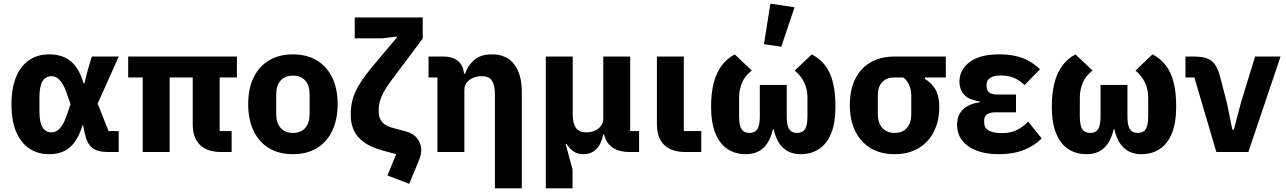

<svg xmlns="http://www.w3.org/2000/svg" viewBox="-20 -836 7072 1056"><path d="M633 -115V0H574Q516 0 487 -23Q458 -46 446 -104L437 -148H434Q418 -95 394 -59.5Q370 -24 335 -6Q300 12 251 12Q187 12 140.5 -19.5Q94 -51 68.5 -112Q43 -173 43 -262Q43 -351 68.5 -412.5Q94 -474 140.5 -505.5Q187 -537 251 -537Q300 -537 336.5 -520Q373 -503 398.5 -467.5Q424 -432 440 -377H444L462 -448L485 -525H633L517 -266L577 -115ZM264 -108Q280 -108 294.5 -117.5Q309 -127 322 -147Q335 -167 346 -199L368 -263L346 -326Q335 -358 322 -378Q309 -398 294.5 -407.5Q280 -417 264 -417Q231 -417 214 -389.5Q197 -362 197 -302V-223Q197 -163 214 -135.5Q231 -108 264 -108Z M1188 -410V-115H1254V0H1196Q1120 0 1080 -39Q1040 -78 1040 -153V-410H913V0H765V-410H685V-525H1283V-410Z M1591 12Q1514 12 1459 -21.5Q1404 -55 1374.5 -117Q1345 -179 1345 -263Q1345 -348 1374.5 -409Q1404 -470 1459 -503.5Q1514 -537 1591 -537Q1668 -537 1723 -503.5Q1778 -470 1807.5 -409Q1837 -348 1837 -263Q1837 -179 1807.5 -117Q1778 -55 1723 -21.5Q1668 12 1591 12ZM1591 -105Q1635 -105 1659 -132.5Q1683 -160 1683 -209V-316Q1683 -366 1659 -393Q1635 -420 1591 -420Q1548 -420 1523.5 -393Q1499 -366 1499 -316V-209Q1499 -160 1523.5 -132.5Q1548 -105 1591 -105Z M1931 -625V-740H2305V-624L2135 -397Q2095 -344 2079 -306Q2063 -268 2063 -235V-221Q2063 -199 2071 -181.5Q2079 -164 2096 -152Q2113 -140 2139 -133L2213 -113Q2254 -102 2275.5 -74Q2297 -46 2297 -11Q2297 2 2294 15.5Q2291 29 2285 44L2231 175L2111 129L2159 12L2085 -8Q2020 -26 1981.5 -54Q1943 -82 1926 -119.5Q1909 -157 1909 -203Q1909 -247 1918.5 -285.5Q1928 -324 1955 -369.5Q1982 -415 2036 -479L2163 -630V-635L2081 -625Z M2534 0H2386V-410H2337V-525H2419Q2473 -525 2503 -497Q2533 -469 2533 -413V-406L2496 -431H2538Q2553 -476 2588.5 -506.5Q2624 -537 2686 -537Q2766 -537 2808 -482.5Q2850 -428 2850 -329V200H2702V-317Q2702 -367 2686 -392Q2670 -417 2629 -417Q2605 -417 2583.5 -408.5Q2562 -400 2548 -383Q2534 -366 2534 -340Z M3129 200H2982V-525H3130V-206Q3130 -159 3147 -133.5Q3164 -108 3204 -108Q3230 -108 3251 -117Q3272 -126 3285 -143.5Q3298 -161 3298 -185V-525H3446V-115H3495V0H3445Q3372 0 3336 -35Q3300 -70 3300 -128V-132L3348 -96H3298Q3286 -41 3258.5 -14.5Q3231 12 3190 12Q3159 12 3137.5 -1Q3116 -14 3096 -44H3091L3129 96Z M3837 -115V0H3749Q3673 0 3633 -39Q3593 -78 3593 -153V-525H3741V-115Z M4307 -369V-197Q4307 -163 4313 -143Q4319 -123 4331.5 -114Q4344 -105 4364 -105Q4394 -105 4407.5 -125.5Q4421 -146 4421 -197V-299Q4421 -343 4404 -380.5Q4387 -418 4351 -448L4445 -537Q4489 -514 4518 -476.5Q4547 -439 4561 -383Q4575 -327 4575 -249Q4575 -161 4551.5 -103Q4528 -45 4485 -16.5Q4442 12 4384 12Q4324 12 4287 -23Q4250 -58 4235 -125H4231Q4216 -58 4179 -23Q4142 12 4082 12Q4024 12 3981 -16.5Q3938 -45 3914.5 -103Q3891 -161 3891 -249Q3891 -324 3905.5 -380Q3920 -436 3949 -475Q3978 -514 4021 -537L4115 -448Q4078 -420 4061.5 -381.5Q4045 -343 4045 -299V-197Q4045 -146 4058.5 -125.5Q4072 -105 4102 -105Q4122 -105 4134.5 -114Q4147 -123 4153 -143Q4159 -163 4159 -197V-369ZM4350 -796 4277 -579 4182 -593 4217 -816Z M5182 -410H5067V-402Q5106 -378 5126 -342Q5146 -306 5146 -247Q5146 -171 5116.5 -112.5Q5087 -54 5032 -21Q4977 12 4900 12Q4823 12 4768 -21.5Q4713 -55 4683.5 -115.5Q4654 -176 4654 -257Q4654 -342 4683.5 -401.5Q4713 -461 4768 -493Q4823 -525 4900 -525H5182ZM4948 -410H4900Q4857 -410 4832.5 -385Q4808 -360 4808 -310V-209Q4808 -160 4832.5 -132.5Q4857 -105 4900 -105Q4944 -105 4968 -132.5Q4992 -160 4992 -209V-310Q4992 -343 4980.5 -368.5Q4969 -394 4948 -410Z M5635 -167 5709 -75Q5671 -35 5612 -11.5Q5553 12 5474 12Q5368 12 5306 -31.5Q5244 -75 5244 -148Q5244 -204 5277.5 -235Q5311 -266 5368 -273V-278Q5311 -286 5284 -314Q5257 -342 5257 -388Q5257 -452 5313 -494.5Q5369 -537 5475 -537Q5526 -537 5566 -528Q5606 -519 5639 -500.5Q5672 -482 5700 -455L5615 -368Q5598 -385 5578 -397Q5558 -409 5535 -415Q5512 -421 5486 -421Q5446 -421 5426 -407.5Q5406 -394 5406 -371V-361Q5406 -338 5421.5 -327Q5437 -316 5465 -316H5568V-218H5452Q5424 -218 5408.5 -207Q5393 -196 5393 -173V-162Q5393 -134 5416 -119Q5439 -104 5492 -104Q5538 -104 5572 -120.5Q5606 -137 5635 -167Z M6181 -369V-197Q6181 -163 6187 -143Q6193 -123 6205.5 -114Q6218 -105 6238 -105Q6268 -105 6281.5 -125.5Q6295 -146 6295 -197V-299Q6295 -343 6278 -380.5Q6261 -418 6225 -448L6319 -537Q6363 -514 6392 -476.5Q6421 -439 6435 -383Q6449 -327 6449 -249Q6449 -161 6425.5 -103Q6402 -45 6359 -16.5Q6316 12 6258 12Q6198 12 6161 -23Q6124 -58 6109 -125H6105Q6090 -58 6053 -23Q6016 12 5956 12Q5898 12 5855 -16.5Q5812 -45 5788.5 -103Q5765 -161 5765 -249Q5765 -324 5779.5 -380Q5794 -436 5823 -475Q5852 -514 5895 -537L5989 -448Q5952 -420 5935.5 -381.5Q5919 -343 5919 -299V-197Q5919 -146 5932.5 -125.5Q5946 -105 5976 -105Q5996 -105 6008.5 -114Q6021 -123 6027 -143Q6033 -163 6033 -197V-369Z M6846 0H6670L6549 -410H6500V-525H6552Q6611 -525 6642.5 -501.5Q6674 -478 6690 -416L6727 -274L6758 -123H6766L6806 -274L6883 -525H7023Z"/></svg>

Font: IBM Plex Sans
Style: Bold
Weight: 700
Designer: Mike Abbink, Paul van der Laan, Pieter van Rosmalen
Foundry: Bold Monday
Version: Version 3.201